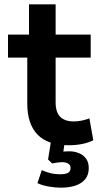

<svg xmlns="http://www.w3.org/2000/svg" viewBox="-20 -661 474 887"><path d="M298 10Q201 10 153.5 -39Q106 -88 106 -183V-395H17V-501H114V-641H237V-501H399V-395H237V-188Q237 -142 258.5 -121Q280 -100 321 -100Q339 -100 358 -104Q377 -108 393 -114L411 -13Q387 -1 358 4.5Q329 10 298 10ZM261 206Q234 206 203.5 200.5Q173 195 153 185L173 125Q190 133 211.5 138.5Q233 144 259 144Q282 144 294 137.5Q306 131 306 115Q306 101 294.5 94.5Q283 88 266 88Q259 88 245.5 90Q232 92 221 94L202 76L217 -18H281L269 65L240 47Q249 42 266 40Q283 38 301 38Q323 38 343.5 46Q364 54 377 71Q390 88 390 116Q390 147 373.5 167Q357 187 328 196.5Q299 206 261 206Z"/></svg>

Font: Nunito Sans 7pt SemiCondensed
Style: Bold
Weight: 700
Width: 4
Designer: Vernon Adams
Foundry: Vernon Adams
Version: Version 3.101;gftools[0.9.27]